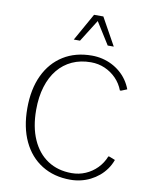

<svg xmlns="http://www.w3.org/2000/svg" viewBox="-102 -1030 876 1113"><g transform="rotate(10 336.0 -473.5)"><path d="M389.6 9.8Q293 9.8 221.7 -34.7Q150.4 -79.1 111.6 -161.1Q72.8 -243.2 72.8 -355.5Q72.8 -468.3 111.6 -550Q150.4 -631.8 221.7 -676.3Q293 -720.7 389.6 -720.7Q421.4 -720.7 451.2 -713.6Q481 -706.5 507.6 -693.1Q534.2 -679.7 556.9 -660.4Q579.6 -641.1 596.7 -616.7Q613.8 -592.3 624.5 -563.5L590.3 -549.8H583.5Q568.4 -589.4 539.6 -618.9Q510.7 -648.4 472.7 -665Q434.6 -681.6 390.6 -681.6Q329.6 -681.6 280.5 -659.2Q231.4 -636.7 196.8 -594.5Q162.1 -552.2 143.6 -491.9Q125 -431.6 125 -355.5Q125 -254.4 157.5 -181.2Q189.9 -107.9 249.5 -68.6Q309.1 -29.3 390.6 -29.3Q433.6 -29.3 471.7 -45.7Q509.8 -62 539.1 -91.8Q568.4 -121.6 584 -161.6H590.3L625 -147.9Q614.3 -118.2 596.7 -93.5Q579.1 -68.8 556.4 -49.8Q533.7 -30.8 506.8 -17.3Q480 -3.9 450.4 2.9Q420.9 9.8 389.6 9.8ZM269 -793.9 359.9 -955.6H414.6L504.4 -793.9H468.8L387.2 -923.8L305.7 -793.9Z"/></g></svg>

Font: Comme Thin
Style: Regular
Weight: 250
Version: Version 1.000;gftools[0.9.27]